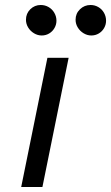

<svg xmlns="http://www.w3.org/2000/svg" viewBox="-20 -749 445 769"><path d="M169.9 -517.6H254.9L149.9 0H64.9ZM282.7 -669.9Q282.7 -694.8 300.3 -711.9Q317.9 -729 342.8 -729Q359.4 -729 373.8 -720.7Q388.2 -712.4 396.5 -697.8Q404.8 -683.1 404.8 -666Q404.8 -650.4 397 -636.7Q389.2 -623 375.7 -615Q362.3 -606.9 345.7 -606.9Q329.6 -606.9 314.9 -615.7Q300.3 -624.5 291.5 -638.9Q282.7 -653.3 282.7 -669.9ZM84 -669.9Q84 -694.8 101.3 -711.9Q118.7 -729 143.1 -729Q160.2 -729 174.6 -720.7Q189 -712.4 197.5 -697.8Q206.1 -683.1 206.1 -666Q206.1 -650.4 198.2 -636.7Q190.4 -623 177 -615Q163.6 -606.9 147 -606.9Q130.9 -606.9 116.2 -615.7Q101.6 -624.5 92.8 -638.9Q84 -653.3 84 -669.9Z"/></svg>

Font: Reddit Sans Chocolate
Style: Italic
Weight: 400
Italic angle: -11.25°
Designer: Stephen Hutchings
Version: Version 1.013